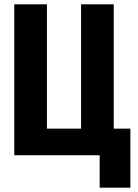

<svg xmlns="http://www.w3.org/2000/svg" viewBox="-20 -718 640 888"><path d="M441 0H46V-698H197V-123H355V-698H506V-123H583V150H441Z"/></svg>

Font: iA Writer Quattro V
Style: Regular
Weight: 400
Designer: Mike Abbink, Paul van der Laan, Pieter van Rosmalen, Oliver Reichenstein
Foundry: Information Architects Inc.
Version: Version 2.000